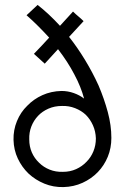

<svg xmlns="http://www.w3.org/2000/svg" viewBox="-20 -755 508 781"><path d="M139 -93Q120 -111 109.5 -135Q99 -159 99 -188Q98 -216 107.5 -240.5Q117 -265 135 -284Q152 -302 177 -313Q202 -324 232 -324Q260 -325 285.5 -315Q311 -305 329 -288Q347 -270 358 -245.5Q369 -221 370 -192Q370 -164 360 -139.5Q350 -115 332 -97Q314 -78 289.5 -67Q265 -56 236 -56Q207 -55 182 -65Q157 -75 139 -93ZM378 -55Q404 -82 418.5 -117.5Q433 -153 433 -194Q433 -245 418.5 -299Q404 -353 381 -407Q357 -460 326 -511Q295 -562 261 -605Q276 -621 290.5 -637Q305 -653 320 -669Q310 -679 298.5 -688.5Q287 -698 277 -708Q264 -693 250.5 -679Q237 -665 224 -650Q201 -675 178.5 -696Q156 -717 133 -735L88 -693Q112 -672 135 -649Q158 -626 180 -602Q165 -586 149.5 -569Q134 -552 118 -536L162 -496L216 -555Q236 -529 252.5 -503.5Q269 -478 282 -453Q296 -427 306 -402Q316 -377 322 -354Q304 -368 280 -376.5Q256 -385 230 -385Q188 -384 152.5 -368Q117 -352 91 -325Q64 -299 49 -262.5Q34 -226 35 -186Q36 -145 52.5 -110Q69 -75 96 -49Q124 -23 160.5 -8Q197 7 238 6Q280 5 316 -11.5Q352 -28 378 -55Z"/></svg>

Font: Josefin Slab Thin SemiBold
Style: Regular
Weight: 600
Version: Version 2.000